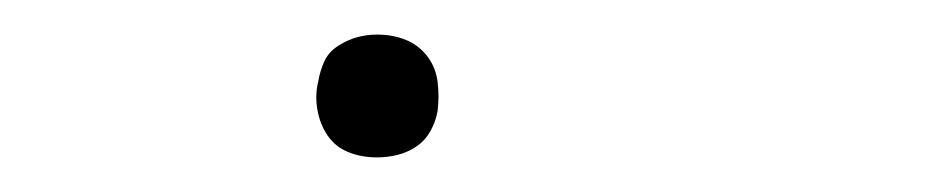

<svg xmlns="http://www.w3.org/2000/svg" viewBox="-20 -83 540 111"><path d="M198 8Q189 8 181.5 5Q174 2 169.5 -4.5Q165 -11 163.5 -19.5Q162 -28 164 -36Q165 -42 167.5 -47.5Q170 -53 175.5 -56.5Q181 -60 186.5 -61.5Q192 -63 198 -63Q207 -63 214.5 -60Q222 -57 227 -50.5Q232 -44 233 -35.5Q234 -27 233 -19Q232 -13 229 -7.5Q226 -2 221 1.5Q216 5 210 6.5Q204 8 198 8Z"/></svg>

Font: Iosevka Aile Thin Oblique
Style: Regular
Weight: 100
Italic angle: -9°
Designer: Belleve Invis
Foundry: Belleve Invis
Version: Version 31.1.0; ttfautohint (v1.8.4)